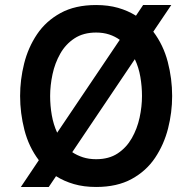

<svg xmlns="http://www.w3.org/2000/svg" viewBox="-20 -732 765 764"><path d="M63 12 134.5 -94.5Q94.5 -147.5 77.2 -214.8Q60 -282 60 -350Q60 -415 76 -479Q92 -543 127.5 -595.8Q163 -648.5 221 -680.2Q279 -712 362.5 -712Q410.5 -712 449.8 -700.8Q489 -689.5 521 -669.5L549.5 -712H661.5L590 -606Q630 -553 647.5 -486Q665 -419 665 -350Q665 -285 648.8 -221Q632.5 -157 597.2 -104.2Q562 -51.5 504 -19.8Q446 12 362.5 12Q313.5 12 274 0.5Q234.5 -11 203 -31L174 12ZM362.5 -98.5Q413.5 -98.5 448.2 -121.5Q483 -144.5 504.5 -182.2Q526 -220 535.5 -264Q545 -308 545 -350Q545 -388 538.5 -426Q532 -464 516.5 -496.5L267.5 -126.5Q286 -114 309.8 -106.2Q333.5 -98.5 362.5 -98.5ZM207.5 -204 456.5 -573.5Q438 -587 414.5 -594.8Q391 -602.5 362.5 -602.5Q311.5 -602.5 276.2 -579.2Q241 -556 219.8 -518.5Q198.5 -481 189 -436.5Q179.5 -392 179.5 -350Q179.5 -312 186 -274.2Q192.5 -236.5 207.5 -204Z"/></svg>

Font: Overpass SemiBold
Style: Regular
Weight: 600
Designer: Delve Withrington, Dave Bailey, Thomas Jockin
Foundry: Delve Fonts LLC
Version: Version 4.000